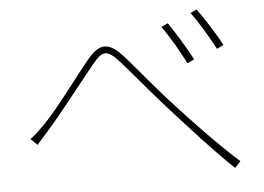

<svg xmlns="http://www.w3.org/2000/svg" viewBox="-49 -772 1098 799"><g transform="rotate(-5 500.0 -372.5)"><path d="M64 -231 91 -204C104 -220 127 -244 145 -265C204 -332 297 -453 351 -519C391 -567 410 -577 460 -522C506 -472 584 -375 652 -301C725 -220 822 -112 902 -37L926 -63C841 -138 728 -258 671 -321C602 -394 528 -489 476 -545C417 -609 378 -596 331 -539C274 -470 184 -345 124 -285C101 -262 84 -245 64 -231ZM675 -661 647 -648C677 -608 722 -530 742 -488L771 -502C746 -552 697 -629 675 -661ZM799 -708 773 -695C803 -656 848 -579 870 -537L898 -551C873 -599 822 -678 799 -708Z"/></g></svg>

Font: Harano Aji Gothic CN ExtraLight
Style: Regular
Weight: 250
Foundry: Masamichi Hosoda
Version: HaranoAjiGothicCN-ExtraLight version 20230610;ttx 4.39.4